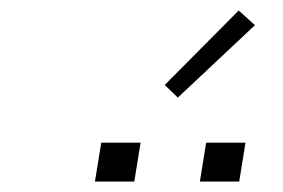

<svg xmlns="http://www.w3.org/2000/svg" viewBox="-20 -979 540 366"><path d="M361 -633 373 -707H448L436 -633ZM161 -633 173 -707H248L236 -633ZM319 -793 294 -817 435 -959 466 -931Z"/></svg>

Font: Iosevka SS04 XLt Obl
Style: Regular
Weight: 200
Italic angle: -9°
Monospace: yes
Designer: Belleve Invis
Foundry: Belleve Invis
Version: Version 19.0.0; ttfautohint (v1.8.4)